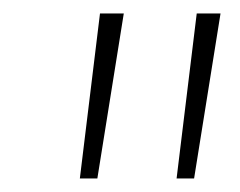

<svg xmlns="http://www.w3.org/2000/svg" viewBox="-20 -702 355 284"><path d="M98.1 -438 127.9 -682.1H163.1L124 -438ZM241.2 -438 271 -682.1H306.2L267.1 -438Z"/></svg>

Font: Fira Sans Compressed UltraLight
Style: Italic
Weight: 200
Width: 3
Italic angle: -8°
Designer: Carrois Corporate & Edenspiekermann AG
Foundry: Carrois Corporate GbR & Edenspiekermann AG
Version: Version 4.203;PS 004.203;hotconv 1.0.88;makeotf.lib2.5.64775